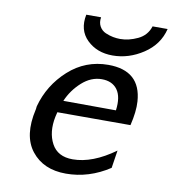

<svg xmlns="http://www.w3.org/2000/svg" viewBox="-79 -751 748 830"><g transform="rotate(10 295.0 -336.0)"><path d="M233 -682H298Q294 -659 303.5 -642Q313 -625 330.5 -617.5Q348 -610 364 -607Q380 -604 395 -604Q433 -604 472 -622.5Q511 -641 524 -682H590Q573 -612 509.5 -570Q446 -528 375 -528Q306 -528 262.5 -570.5Q219 -613 233 -682ZM89 -240Q90 -242 90 -247Q90 -252 91 -255Q117 -351 191 -418Q265 -485 365 -485Q507 -485 516 -351Q519 -307 504 -245H183Q182 -242 180.5 -234.5Q179 -227 178 -224Q164 -155 190.5 -105.5Q217 -56 283 -56Q370 -56 468 -127L456 -49Q366 10 265 10Q166 10 114 -56Q62 -122 89 -240ZM200 -298 431 -297Q439 -357 416.5 -388Q394 -419 348 -419Q301 -419 261 -383Q221 -347 200 -298Z"/></g></svg>

Font: Coval
Style: Italic
Weight: 400
Foundry: Context Ltd
Version: Version 001.000